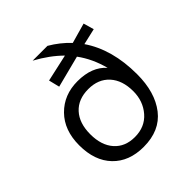

<svg xmlns="http://www.w3.org/2000/svg" viewBox="-199 -869 1018 1018"><g transform="rotate(-45 310.0 -360.0)"><path d="M552 -619 461 -598Q546 -474 546 -288Q546 -152 483 -71Q420 10 298 10Q189 10 125.5 -56Q62 -122 62 -238Q62 -351 128 -418Q194 -485 296 -485Q404 -485 459 -422Q436 -511 386 -579L207 -533L192 -594L345 -628Q288 -685 205 -730H316Q376 -695 422 -646L535 -678ZM302 -60Q378 -60 423 -112Q468 -164 468 -238Q468 -320 425 -367.5Q382 -415 307 -415Q231 -415 188 -368Q145 -321 145 -238Q145 -155 187 -107.5Q229 -60 302 -60Z"/></g></svg>

Font: Elaine Sans
Style: Regular
Weight: 400
Designer: Wei Huang
Foundry: Wei Huang
Version: Version 2.001;December 24, 2019;FontCreator 12.0.0.2547 64-b